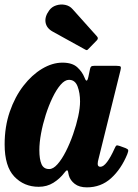

<svg xmlns="http://www.w3.org/2000/svg" viewBox="-24 -811 609 849"><path d="M539 -129.5Q512 -63.5 467.2 -23Q422.5 17.5 360 17.5Q326.5 17.5 306.5 2Q286.5 -13.5 280.5 -35Q279 -41.5 278.2 -45.2Q277.5 -49 277 -52Q275 -59 271.5 -57.8Q268 -56.5 261 -47.5Q240.5 -20.5 212 -2.8Q183.5 15 147 15Q82.5 15 39.5 -30Q-3.5 -75 -3.5 -172.5Q-3.5 -251 19.2 -317Q42 -383 79.5 -431.5Q117 -480 162.2 -507Q207.5 -534 252 -534Q295.5 -534 317.8 -513.5Q340 -493 349.5 -468.5Q354 -455.5 358.5 -454.5Q363 -453.5 367 -472L374 -505.5Q375.5 -513.5 379.2 -516.8Q383 -520 393.5 -520H490.5Q507 -520 509.5 -516Q512 -512 508.5 -499L411.5 -107.5Q410 -103 409 -96.8Q408 -90.5 408 -86.5Q408 -73.5 420 -73.5Q433.5 -73.5 449.5 -94.8Q465.5 -116 483 -155Q487.5 -165.5 490.8 -167.5Q494 -169.5 505.5 -165.5L531.5 -156Q541.5 -152 542.8 -147.2Q544 -142.5 539 -129.5ZM330 -362.5Q330 -400 319 -429Q308 -458 281 -458Q263 -458 244.2 -436.5Q225.5 -415 208.5 -379.8Q191.5 -344.5 178.2 -303Q165 -261.5 157.5 -220.8Q150 -180 150 -147.5Q150 -107 159.5 -85.2Q169 -63.5 193 -63.5Q211 -63 230.2 -84.8Q249.5 -106.5 267.2 -141.5Q285 -176.5 299.2 -217.2Q313.5 -258 321.8 -296.2Q330 -334.5 330 -362.5ZM193.5 -765Q205 -781 224.5 -787.2Q244 -793.5 264 -789.5Q284 -785.5 297 -770.5L404 -651Q413 -642 404.5 -633L367.5 -595Q363.5 -590.5 360.8 -589.5Q358 -588.5 352.5 -592L209.5 -671Q182 -686 177.5 -711.5Q173 -737 193.5 -765Z"/></svg>

Font: Besley* Narrow
Style: Bold Italic
Weight: 700
Width: 4
Italic angle: -13°
Designer: Owen Earl
Foundry: indestructible type*
Version: Version 3.000; ttfautohint (v1.8.3)